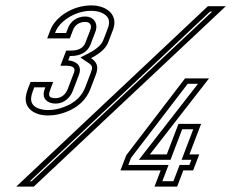

<svg xmlns="http://www.w3.org/2000/svg" viewBox="-20 -690 895 710"><path d="M314.2 -361 334.1 -413C345.4 -442.6 339.4 -459.7 316.6 -475C350.7 -492.3 372 -512 380.4 -534L397.9 -580C418.1 -632.7 377.5 -670 317.3 -670C246.5 -670 184 -625.2 166.7 -580L154.5 -548H238.2L250.4 -580C256.3 -595.4 271.5 -609 295.3 -609C313.5 -609 320.3 -596 314.2 -580L296.2 -533C288.6 -513 271 -503 243.5 -503H224.8L203.4 -447H222.1C245.7 -447 261.4 -441.9 253.4 -421L230.5 -361C224.3 -344.7 210.4 -327 185 -327C153.5 -327 160.2 -343.8 168.3 -365L176.7 -387H92.9L83 -361C79.7 -352.3 77.3 -344 76 -336C68.1 -291.1 105.2 -263 158.1 -263C178.9 -263 200.2 -267 222 -275C269.5 -292.4 299.5 -322.3 314.2 -361ZM40 0H105L815 -667H748.7ZM551.3 0H635L658 -60H694.2L716.8 -119H680.5L723.7 -232H640L596.8 -119H534.3L752.9 -400H664.2L446.9 -116L425.5 -60H574.2ZM295.6 -368.1C282.9 -335 258.1 -309.5 215.1 -293.8C195.3 -286.5 176.3 -283 158.1 -283C151.2 -283 144.7 -283.6 138.8 -284.6C105.1 -290.4 91.4 -307.8 95.7 -332.6C96.8 -339.1 98.8 -346.2 101.7 -353.9L106.7 -367H147.6C144.4 -358.2 141.6 -351.7 141.5 -341.3C141.3 -317.6 163.9 -307 185 -307C221.5 -307 241.4 -333.5 249.2 -353.9L272.1 -413.9C273.8 -418.3 275 -422.9 275.4 -427.8C277.8 -458.8 246 -465.7 232.3 -466.7L238.5 -483H243.5C276 -483 303.7 -496.4 314.9 -525.9L332.9 -572.9C334.9 -578.2 336.2 -583.8 336.4 -589.5C336.6 -597.1 334.8 -605.3 330.1 -612.3C322.1 -624 308.5 -629 295.3 -629C263.1 -629 240.4 -609.6 231.8 -587.1L224.4 -568H183.5L185.4 -572.9C199 -608.5 254.1 -650 317.3 -650C330.9 -650 342.9 -647.8 352.6 -644.1C379.2 -633.9 390 -615.4 379.3 -587.1L361.7 -541.1C355.9 -526.1 339.5 -509.1 307.5 -492.8L277.1 -477.4L305.4 -458.4C321.7 -447.5 324.3 -443.2 315.4 -420.1ZM90.5 -20 756.6 -647H764.5L97.1 -20ZM580.4 -20 603.3 -80H454.5L464.5 -106.2L674 -380H712L493.4 -99H610.5L653.7 -212H694.7L651.5 -99H687.7L680.5 -80H644.2L621.3 -20Z"/></svg>

Font: Din Kursivschrift
Style: BreitGhost
Weight: 400
Version: Version 1.089